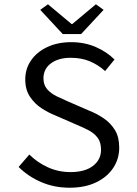

<svg xmlns="http://www.w3.org/2000/svg" viewBox="-20 -865 640 897"><path d="M305 12Q233 12 172 -14.5Q111 -41 67 -85L117 -143Q154 -106 203.5 -83.5Q253 -61 309 -61Q377 -61 414.5 -90Q452 -119 452 -165Q452 -200 436.5 -221Q421 -242 394.5 -256Q368 -270 334 -284L240 -325Q207 -338 174.5 -359Q142 -380 120 -413Q98 -446 98 -494Q98 -544 125.5 -583.5Q153 -623 201.5 -645.5Q250 -668 313 -668Q375 -668 427 -645.5Q479 -623 515 -587L471 -533Q439 -562 400 -578.5Q361 -595 310 -595Q253 -595 218 -569Q183 -543 183 -499Q183 -468 200.5 -448Q218 -428 245 -415Q272 -402 300 -390L392 -350Q433 -334 465.5 -311.5Q498 -289 517.5 -256.5Q537 -224 537 -175Q537 -123 509 -80.5Q481 -38 429 -13Q377 12 305 12ZM273 -706 168 -819 204 -845 314 -753H318L428 -845L464 -819L359 -706Z"/></svg>

Font: SauceCodePro NFM
Style: Regular
Weight: 400
Monospace: yes
Designer: Paul D. Hunt, Teo Tuominen
Foundry: Adobe
Version: Version 2.042;hotconv 1.1.0;makeotfexe 2.6.0;Nerd Fonts 3.3.